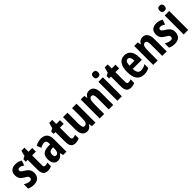

<svg xmlns="http://www.w3.org/2000/svg" viewBox="383 -2328 3905 3905"><g transform="rotate(-45 2336.0 -375.5)"><path d="M345 -160C345 -249 292 -291 231 -330C163 -371 157 -384 157 -408C157 -434 171 -448 201 -448C245 -448 269 -430 303 -409L341 -514C291 -544 245 -556 194 -556C89 -556 28 -500 28 -405C28 -322 61 -274 135 -233C214 -190 212 -173 212 -149C212 -118 195 -100 162 -100C112 -100 64 -122 28 -145V-20C71 0 113 10 164 10C275 10 345 -43 345 -160Z M607 -102C576 -102 563 -121 563 -158V-440H671V-546H563V-662H476L445 -543L381 -509V-440H435V-162C435 -46 474 10 568 10C607 10 648 1 678 -15V-119C649 -108 628 -102 607 -102Z M929 -558C874 -558 815 -541 765 -512L806 -416C852 -442 884 -453 919 -453C962 -453 981 -421 981 -370V-341L909 -338C792 -333 730 -279 730 -163C730 -74 766 10 857 10C921 10 958 -17 991 -73H994L1015 0H1109V-363C1109 -494 1045 -558 929 -558ZM943 -253 981 -255V-204C981 -136 952 -93 909 -93C877 -93 860 -113 860 -161C860 -216 887 -251 943 -253Z M1406 -102C1375 -102 1362 -121 1362 -158V-440H1470V-546H1362V-662H1275L1244 -543L1180 -509V-440H1234V-162C1234 -46 1273 10 1367 10C1406 10 1447 1 1477 -15V-119C1448 -108 1427 -102 1406 -102Z M1945 -546H1817V-268C1817 -163 1803 -105 1738 -105C1701 -105 1685 -146 1685 -228V-546H1557V-191C1557 -65 1605 10 1702 10C1758 10 1798 -17 1823 -70H1830L1845 0H1945Z M2311 -556C2261 -556 2215 -534 2191 -479H2181L2168 -546H2066V0H2195V-264C2195 -394 2214 -442 2270 -442C2313 -442 2326 -402 2326 -325V0H2455V-362C2455 -488 2401 -556 2311 -556Z M2639 -761C2591 -761 2569 -736 2569 -687C2569 -639 2593 -614 2639 -614C2686 -614 2708 -639 2708 -687C2708 -735 2688 -761 2639 -761ZM2703 -546H2574V0H2703Z M3002 -102C2971 -102 2958 -121 2958 -158V-440H3066V-546H2958V-662H2871L2840 -543L2776 -509V-440H2830V-162C2830 -46 2869 10 2963 10C3002 10 3043 1 3073 -15V-119C3044 -108 3023 -102 3002 -102Z M3325 -555C3196 -555 3128 -455 3128 -270C3128 -98 3190 10 3344 10C3398 10 3447 -1 3491 -28V-138C3442 -107 3401 -94 3353 -94C3289 -94 3255 -140 3254 -237H3516V-310C3516 -460 3448 -555 3325 -555ZM3324 -455C3372 -455 3396 -407 3396 -330H3254C3256 -421 3284 -455 3324 -455Z M3850 -556C3800 -556 3754 -534 3730 -479H3720L3707 -546H3605V0H3734V-264C3734 -394 3753 -442 3809 -442C3852 -442 3865 -402 3865 -325V0H3994V-362C3994 -488 3940 -556 3850 -556Z M4398 -160C4398 -249 4345 -291 4284 -330C4216 -371 4210 -384 4210 -408C4210 -434 4224 -448 4254 -448C4298 -448 4322 -430 4356 -409L4394 -514C4344 -544 4298 -556 4247 -556C4142 -556 4081 -500 4081 -405C4081 -322 4114 -274 4188 -233C4267 -190 4265 -173 4265 -149C4265 -118 4248 -100 4215 -100C4165 -100 4117 -122 4081 -145V-20C4124 0 4166 10 4217 10C4328 10 4398 -43 4398 -160Z M4547 -761C4499 -761 4477 -736 4477 -687C4477 -639 4501 -614 4547 -614C4594 -614 4616 -639 4616 -687C4616 -735 4596 -761 4547 -761ZM4611 -546H4482V0H4611Z"/></g></svg>

Font: Noto Sans Malayalam ExtraCondensed
Style: Bold
Weight: 700
Width: 2
Designer: Jelle Bosma - Monotype Design Team
Foundry: Monotype Imaging Inc.
Version: Version 2.104